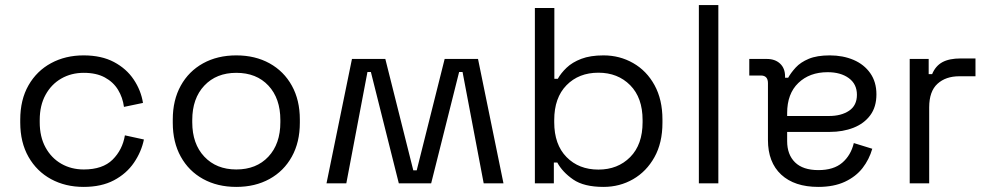

<svg xmlns="http://www.w3.org/2000/svg" viewBox="-20 -720 3885 754"><path d="M59.5 -238.8V-249.8Q59.5 -328.5 92 -385.1Q124.5 -441.8 180.8 -472.1Q237 -502.5 308.2 -502.5Q378.5 -502.5 427.6 -476.4Q476.8 -450.2 505.2 -407.5Q533.8 -364.8 541.5 -315.8L466.8 -300.2Q462 -337 443.5 -367.4Q425 -397.8 391.6 -415.9Q358.2 -434 309 -434Q259.8 -434 220.6 -411.5Q181.5 -389 158.8 -347.5Q136 -306 136 -248.5V-240Q136 -182.5 158.8 -141Q181.5 -99.5 220.6 -77Q259.8 -54.5 309 -54.5Q383.2 -54.5 422.1 -93Q461 -131.5 470.5 -188.5L545.2 -172.2Q535.2 -123.8 506 -81Q476.8 -38.2 427.6 -12.1Q378.5 14 308.2 14Q237 14 180.8 -16.4Q124.5 -46.8 92 -103.8Q59.5 -160.8 59.5 -238.8Z M658.5 -237.8V-250.8Q658.5 -327 689.9 -383.6Q721.2 -440.2 777.6 -471.4Q834 -502.5 908 -502.5Q982 -502.5 1038.4 -471.4Q1094.8 -440.2 1126.1 -383.6Q1157.5 -327 1157.5 -250.8V-237.8Q1157.5 -161.5 1126.1 -104.9Q1094.8 -48.2 1038.4 -17.1Q982 14 908 14Q834 14 777.6 -17.1Q721.2 -48.2 689.9 -104.9Q658.5 -161.5 658.5 -237.8ZM1081 -240V-248.5Q1081 -333.5 1034.1 -383.8Q987.2 -434 908 -434Q829.8 -434 782.4 -383.8Q735 -333.5 735 -248.5V-240Q735 -155 782.4 -104.8Q829.8 -54.5 908 -54.5Q987 -54.5 1034 -104.8Q1081 -155 1081 -240Z M1857.2 -488.5 1957.2 0H1879.5L1796.5 -437.2H1783L1673.2 0H1546.2L1436.5 -437.2H1423L1340 0H1262.2L1362.2 -488.5H1493.2L1603 -51.2H1616.5L1726.2 -488.5Z M2157 -688.5V-410.5H2170.5Q2182.8 -432.8 2205.1 -454.1Q2227.5 -475.5 2262.9 -489Q2298.2 -502.5 2350 -502.5Q2413.8 -502.5 2466.6 -472.2Q2519.5 -442 2550.5 -385.4Q2581.5 -328.8 2581.5 -250.8V-237.8Q2581.5 -159 2550.1 -102.8Q2518.8 -46.5 2466.1 -16.2Q2413.5 14 2350 14Q2273 14 2230.8 -15.2Q2188.5 -44.5 2168.5 -81.8H2155V0H2080.5V-688.5ZM2156.5 -248.5V-240Q2156.5 -152.2 2204.9 -103.1Q2253.2 -54 2330 -54Q2406 -54 2454.8 -103.1Q2503.5 -152.2 2503.5 -240V-248.5Q2503.5 -336.2 2454.8 -385.4Q2406 -434.5 2330 -434.5Q2253 -434.5 2204.8 -385.4Q2156.5 -336.2 2156.5 -248.5Z M2724.5 0V-700H2801V0Z M3421.8 -349.5Q3421.8 -300 3397.6 -267.4Q3373.5 -234.8 3331.9 -218.4Q3290.2 -202 3238.8 -202H3071.2V-165.8Q3071.2 -112.8 3102.2 -82.4Q3133.2 -52 3194 -52Q3253.8 -52 3287.6 -81Q3321.5 -110 3333 -158.2L3405.5 -135.8Q3393.5 -94 3367.4 -60.2Q3341.2 -26.5 3297.9 -6.2Q3254.5 14 3193.5 14Q3100 14 3047.9 -34.2Q2995.8 -82.5 2995.8 -170.2V-393.5Q2995.8 -423.5 2967.8 -423.5H2922.5V-488.5H2991.5Q3024 -488.5 3043.5 -470.1Q3063 -451.8 3063 -420.2V-414.8H3075.2Q3086 -434.2 3104.9 -454.9Q3123.8 -475.5 3156 -489Q3188.2 -502.5 3238.8 -502.5Q3290.2 -502.5 3331.9 -484.8Q3373.5 -467 3397.6 -432.6Q3421.8 -398.2 3421.8 -349.5ZM3071.2 -276V-264.5H3235.8Q3283.5 -264.5 3314.4 -285.1Q3345.2 -305.8 3345.2 -347.8Q3345.2 -389.8 3313.4 -413.1Q3281.5 -436.5 3230.2 -436.5Q3159.2 -436.5 3115.2 -394.2Q3071.2 -352 3071.2 -276Z M3552.5 0V-488.5H3627V-428.8H3640.5Q3653.8 -461 3680.8 -475.8Q3707.8 -490.5 3753 -490.5H3810.8V-420.5H3747.2Q3694 -420.5 3661.5 -390.9Q3629 -361.2 3629 -298.5V0Z"/></svg>

Font: Space 7353
Style: Regular
Weight: 400
Designer: Christine Claussen + Ruben Lyon  (Space 7353)
Version: Version 1.000;FEAKit 1.0